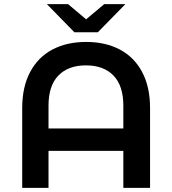

<svg xmlns="http://www.w3.org/2000/svg" viewBox="-20 -914 838 934"><path d="M710 -388V0H580V-180H216V0H88V-388Q88 -491 126.5 -563.5Q165 -636 235 -673Q305 -710 399 -710Q493 -710 563 -673Q633 -636 671.5 -563.5Q710 -491 710 -388ZM580 -289V-400Q580 -497 532 -546.5Q484 -596 398 -596Q312 -596 264 -546.5Q216 -497 216 -400V-289ZM590 -894 456 -757H342L208 -894H311L399 -820L487 -894Z"/></svg>

Font: Montserrat Alternates SemiBold
Style: Regular
Weight: 600
Designer: Julieta Ulanovsky
Foundry: Julieta Ulanovsky
Version: Version 7.200